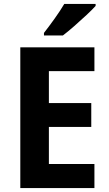

<svg xmlns="http://www.w3.org/2000/svg" viewBox="-20 -954 554 974"><path d="M459 0H83V-714H459V-593H228V-431H443V-310H228V-122H459ZM465 -924Q449 -906 419 -878Q389 -850 356.5 -821.5Q324 -793 299 -774H203V-787Q228 -819 257 -859.5Q286 -900 306 -934H465Z"/></svg>

Font: Noto Sans Gujarati SemiCondensed
Style: Bold
Weight: 700
Width: 4
Designer: Jelle Bosma - Monotype Design Team, Universal Thirst
Foundry: Monotype Imaging Inc.
Version: Version 2.106; ttfautohint (v1.8.4.7-5d5b)